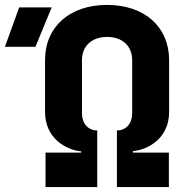

<svg xmlns="http://www.w3.org/2000/svg" viewBox="-135 -760 755 780"><path d="M260 0V-230C223 -230 198 -258 198 -300V-516C198 -573 238 -610 300 -610C362 -610 402 -573 402 -516V-300C402 -258 377 -230 340 -230V0H551V-140H405V-146C468 -152 552 -199 552 -305V-516C552 -651 452 -740 300 -740C148 -740 48 -651 48 -516V-305C48 -199 132 -151 195 -145V-140H50V0ZM9 -570 75 -730H-57L-115 -570Z"/></svg>

Font: Tekne LDO ExtraBold
Style: Regular
Weight: 800
Monospace: yes
Designer: Alessio Laiso, Mario Rullo, Paolo Rosset
Foundry: Alessio Laiso
Version: Version 1.000;hotconv 1.0.109;makeotfexe 2.5.65596